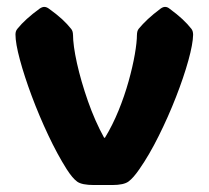

<svg xmlns="http://www.w3.org/2000/svg" viewBox="-20 -531 599 551"><path d="M171.4 -45.4Q144.5 -87.9 118.4 -143.3Q92.3 -198.7 71 -255.6Q49.8 -312.5 37.1 -359.6Q24.4 -406.7 24.4 -432.1Q24.4 -441.9 29.8 -448.2Q52.2 -476.1 93.8 -506.3Q101.1 -511.2 106.9 -511.2Q113.3 -511.2 120.1 -506.3Q142.6 -490.2 158 -476.1Q173.3 -461.9 184.1 -448.2Q189.5 -441.9 189.5 -430.2V-432.6Q189.5 -400.9 200.9 -349.4Q212.4 -297.9 232.4 -240.7Q252.4 -183.6 278.8 -135.7H281.2Q303.2 -171.9 320.3 -213.9Q337.4 -255.9 349.1 -297.9Q360.8 -339.8 366.9 -375Q373 -410.2 373 -432.1V-430.2Q373 -441.9 377.9 -448.2Q389.2 -461.9 404.3 -476.1Q419.4 -490.2 440.9 -506.3Q447.8 -511.2 453.6 -511.2Q460.4 -511.2 466.3 -506.3Q488.3 -490.2 503.4 -476.1Q518.6 -461.9 529.3 -448.2Q534.2 -441.9 534.2 -431.2Q533.7 -404.8 520.5 -357.2Q507.3 -309.6 485.1 -252.7Q462.9 -195.8 435.5 -140.9Q408.2 -85.9 379.9 -45.4Q362.8 -20.5 349.1 -10.3Q335.4 0 301.8 0H250Q214.8 0 201.4 -9.8Q188 -19.5 171.4 -45.4ZM24.4 -432.6V-432.1Q24.4 -431.2 24.4 -430.2ZM534.2 -432.1V-430.2V-431.2Q534.2 -431.6 534.2 -432.1Z"/></svg>

Font: ADLaM Display
Style: Regular
Weight: 400
Designer: Mark Jamra, Neil Patel, Concept: Andrew Footit
Foundry: Microsoft
Version: Version 2.000; ttfautohint (v1.8.4.7-5d5b);gftools[0.9.28]